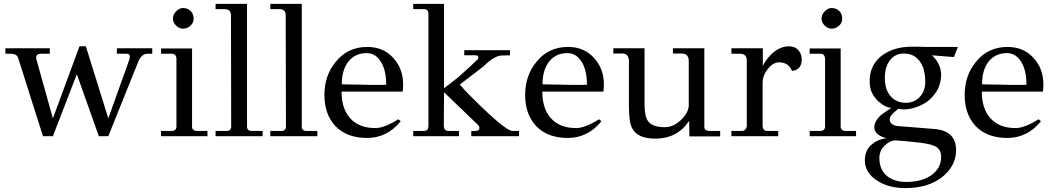

<svg xmlns="http://www.w3.org/2000/svg" viewBox="-20 -708 5475 998"><path d="M771.4 -428.6H745.1Q716.6 -428.6 698.3 -386.3L542.9 0H493.7L379.4 -322.3L254.9 0H203.4L74.3 -406.9Q69.7 -419.4 59.4 -424Q49.1 -428.6 40 -428.6H8V-457.1H238.9V-428.6H193.1Q168 -428.6 168 -409.1Q168 -403.4 169.1 -400L254.9 -92.6L393.1 -467.4H426.3L542.9 -92.6L648 -386.3Q654.9 -403.4 654.9 -413.7Q654.9 -428.6 637.7 -428.6H587.4V-457.1H771.4Z M986.3 -611.4Q987.4 -590.9 970.3 -574.9Q953.1 -558.9 931.4 -558.9Q912 -558.9 895.4 -574.9Q878.9 -590.9 878.9 -611.4Q878.9 -632 895.4 -649.1Q912 -666.3 931.4 -666.3Q954.3 -666.3 970.3 -651.4Q986.3 -636.6 986.3 -611.4ZM978.3 -50.3Q978.3 -38.9 985.1 -33.1Q992 -27.4 1001.1 -27.4H1058.3V0H817.1V-27.4H874.3Q883.4 -27.4 890.3 -33.1Q897.1 -38.9 897.1 -50.3V-405.7Q893.7 -428.6 874.3 -428.6H817.1V-456H978.3Z M1345.1 0H1100.6V-27.4H1158.9Q1169.1 -27.4 1175.4 -33.1Q1181.7 -38.9 1181.7 -50.3L1180.6 -627.4Q1180.6 -660.6 1147.4 -660.6H1100.6V-688H1264V-50.3Q1264 -38.9 1270.3 -33.1Q1276.6 -27.4 1286.9 -27.4H1345.1Z M1629.7 0H1385.1V-27.4H1443.4Q1453.7 -27.4 1460 -33.1Q1466.3 -38.9 1466.3 -50.3L1465.1 -627.4Q1465.1 -660.6 1432 -660.6H1385.1V-688H1548.6V-50.3Q1548.6 -38.9 1554.9 -33.1Q1561.1 -27.4 1571.4 -27.4H1629.7Z M2073.1 -232H1755.4Q1755.4 -144 1798.9 -94.9Q1844.6 -42.3 1931.4 -42.3Q1977.1 -42.3 2050.3 -88L2062.9 -77.7Q1992 9.1 1888 9.1Q1781.7 9.1 1722.3 -53.7Q1666.3 -115.4 1666.3 -213.7Q1666.3 -316.6 1725.7 -387.4Q1787.4 -464 1889.1 -464Q1973.7 -464 2025.1 -405.7Q2075.4 -350.9 2075.4 -268.6Q2075.4 -259.4 2074.9 -250.9Q2074.3 -242.3 2073.1 -232ZM1987.4 -267.4Q1987.4 -339.4 1962.3 -382.9Q1933.7 -432 1885.7 -432Q1828.6 -432 1793.1 -390.9Q1756.6 -346.3 1756.6 -269.7Q1846.9 -267.4 1904.6 -266.9Q1962.3 -266.3 1987.4 -267.4Z M2370.3 -268.6Q2378.3 -258.3 2393.1 -242.3Q2408 -226.3 2430.9 -203.4Q2606.9 -27.4 2643.4 -27.4H2677.7V0H2429.7V-27.4Q2443.4 -26.3 2452.6 -27.4Q2472 -28.6 2472 -42.3Q2472 -51.4 2465.1 -58.3L2288 -228.6L2286.9 -49.1Q2290.3 -27.4 2309.7 -27.4H2365.7V0H2128V-27.4H2185.1Q2204.6 -27.4 2206.9 -49.1V-638.9Q2204.6 -660.6 2185.1 -660.6H2128V-688H2288V-249.1L2358.9 -304Q2377.1 -321.1 2402.3 -342.9Q2427.4 -364.6 2456 -393.1Q2466.3 -400 2466.3 -411.4Q2466.3 -420.6 2450.3 -420.6H2393.1V-446.9H2630.9V-420.6L2585.1 -419.4Q2568 -418.3 2545.1 -405.1Q2522.3 -392 2493.7 -363.4Z M3116.6 -232H2798.9Q2798.9 -144 2842.3 -94.9Q2888 -42.3 2974.9 -42.3Q3020.6 -42.3 3093.7 -88L3106.3 -77.7Q3035.4 9.1 2931.4 9.1Q2825.1 9.1 2765.7 -53.7Q2709.7 -115.4 2709.7 -213.7Q2709.7 -316.6 2769.1 -387.4Q2830.9 -464 2932.6 -464Q3017.1 -464 3068.6 -405.7Q3118.9 -350.9 3118.9 -268.6Q3118.9 -259.4 3118.3 -250.9Q3117.7 -242.3 3116.6 -232ZM3030.9 -267.4Q3030.9 -339.4 3005.7 -382.9Q2977.1 -432 2929.1 -432Q2872 -432 2836.6 -390.9Q2800 -346.3 2800 -269.7Q2890.3 -267.4 2948 -266.9Q3005.7 -266.3 3030.9 -267.4Z M3723.4 1.1H3563.4L3562.3 -80Q3500.6 12.6 3386.3 12.6Q3293.7 12.6 3266.3 -41.1Q3249.1 -72 3249.1 -155.4V-395.4Q3245.7 -429.7 3214.9 -429.7H3168V-457.1H3330.3V-164.6Q3330.3 -101.7 3349.7 -76.6Q3373.7 -46.9 3435.4 -46.9Q3480 -46.9 3520 -84.6Q3560 -124.6 3560 -160V-395.4Q3557.7 -429.7 3523.4 -429.7H3477.7V-457.1H3641.1V-49.1Q3641.1 -35.4 3650.3 -31.4Q3659.4 -27.4 3666.3 -27.4H3723.4Z M3861.7 -50.3V-395.4Q3860.6 -428.6 3827.4 -428.6H3781.7V-457.1H3945.1V-364.6Q3956.6 -392 3986.3 -422.9Q4030.9 -467.4 4081.1 -467.4Q4112 -467.4 4129.7 -447.4Q4147.4 -427.4 4147.4 -400Q4147.4 -345.1 4097.1 -339.4Q4077.7 -384 4030.9 -384Q3997.7 -384 3971.4 -349.7Q3944 -317.7 3944 -275.4V-50.3Q3947.4 -27.4 3966.9 -27.4H4025.1V0H3781.7V-27.4H3837.7Q3856 -27.4 3861.7 -50.3Z M4357.7 -611.4Q4358.9 -590.9 4341.7 -574.9Q4324.6 -558.9 4302.9 -558.9Q4283.4 -558.9 4266.9 -574.9Q4250.3 -590.9 4250.3 -611.4Q4250.3 -632 4266.9 -649.1Q4283.4 -666.3 4302.9 -666.3Q4325.7 -666.3 4341.7 -651.4Q4357.7 -636.6 4357.7 -611.4ZM4349.7 -50.3Q4349.7 -38.9 4356.6 -33.1Q4363.4 -27.4 4372.6 -27.4H4429.7V0H4188.6V-27.4H4245.7Q4254.9 -27.4 4261.7 -33.1Q4268.6 -38.9 4268.6 -50.3V-405.7Q4265.1 -428.6 4245.7 -428.6H4188.6V-456H4349.7Z M4958.9 -464 4938.3 -411.4 4824 -420.6Q4870.9 -377.1 4872 -320Q4872 -297.1 4865.7 -274.3Q4859.4 -251.4 4846.9 -231.4Q4834.3 -211.4 4817.1 -194.9Q4800 -178.3 4780.6 -168Q4753.1 -153.1 4727.4 -146.3Q4701.7 -139.4 4677.7 -139.4Q4661.7 -139.4 4649.1 -142.9L4621.7 -118.9Q4604.6 -101.7 4604.6 -88Q4604.6 -65.1 4630.9 -56Q4642.3 -51.4 4678.9 -50.3L4834.3 -37.7Q4949.7 -29.7 4949.7 73.1Q4949.7 152 4880 210.3Q4805.7 269.7 4685.7 269.7Q4595.4 269.7 4536 228.6Q4475.4 188.6 4475.4 124.6Q4475.4 68.6 4516.6 38.9Q4544 16 4587.4 10.3Q4524.6 -5.7 4524.6 -46.9Q4524.6 -77.7 4560 -110.9Q4566.9 -115.4 4579.4 -124.6Q4592 -133.7 4613.7 -147.4Q4584 -147.4 4546.3 -180.6Q4501.7 -221.7 4500.6 -277.7Q4497.1 -364.6 4560 -416Q4621.7 -464 4713.1 -465.1Q4733.7 -465.1 4754.3 -465.1Q4774.9 -465.1 4797.7 -464ZM4789.7 -289.1Q4788.6 -318.9 4782.3 -343.4Q4776 -368 4763.4 -385.1Q4734.9 -429.7 4677.7 -429.7Q4653.7 -429.7 4635.4 -420Q4617.1 -410.3 4604.6 -393.1Q4592 -376 4585.7 -353.1Q4579.4 -330.3 4579.4 -302.9Q4579.4 -241.1 4609.7 -207.4Q4640 -173.7 4688 -173.7Q4733.7 -173.7 4762.3 -205.7Q4790.9 -237.7 4789.7 -289.1ZM4872 107.4Q4872 66.3 4838.9 51.4Q4811.4 37.7 4736 30.9Q4724.6 29.7 4698.3 26.9Q4672 24 4632 21.7Q4605.7 22.9 4580.6 46.9Q4550.9 73.1 4550.9 113.1Q4550.9 174.9 4592 208Q4629.7 237.7 4690.3 237.7Q4772.6 237.7 4822.3 201.7Q4872 165.7 4872 107.4Z M5401.1 -232H5083.4Q5083.4 -144 5126.9 -94.9Q5172.6 -42.3 5259.4 -42.3Q5305.1 -42.3 5378.3 -88L5390.9 -77.7Q5320 9.1 5216 9.1Q5109.7 9.1 5050.3 -53.7Q4994.3 -115.4 4994.3 -213.7Q4994.3 -316.6 5053.7 -387.4Q5115.4 -464 5217.1 -464Q5301.7 -464 5353.1 -405.7Q5403.4 -350.9 5403.4 -268.6Q5403.4 -259.4 5402.9 -250.9Q5402.3 -242.3 5401.1 -232ZM5315.4 -267.4Q5315.4 -339.4 5290.3 -382.9Q5261.7 -432 5213.7 -432Q5156.6 -432 5121.1 -390.9Q5084.6 -346.3 5084.6 -269.7Q5174.9 -267.4 5232.6 -266.9Q5290.3 -266.3 5315.4 -267.4Z"/></svg>

Font: t
Style: Regular
Weight: 400
Designer: Takis Katsoulidis and George D. Matthiopoulos
Foundry: Takis Katsoulidis and George D. Matthiopoulos
Version: Version 1.0 ; ttfautohint (v1.8.1)